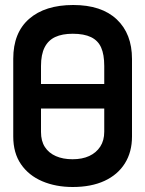

<svg xmlns="http://www.w3.org/2000/svg" viewBox="-20 -737 581 768"><path d="M139 -401V-303H402V-401ZM33 -502V-191Q33 -125 64 -80Q95 -35 149 -12Q203 11 271 11Q345 11 398 -13.5Q451 -38 479.5 -83.5Q508 -129 508 -191V-501Q508 -602 447 -659.5Q386 -717 273 -717Q160 -717 96.5 -661.5Q33 -606 33 -502ZM144 -209V-473Q144 -519 158.5 -547.5Q173 -576 201 -589Q229 -602 271 -602Q316 -602 344 -588.5Q372 -575 384.5 -547Q397 -519 397 -473V-210Q397 -175 381 -150.5Q365 -126 337 -113Q309 -100 270 -100Q232 -100 203.5 -112.5Q175 -125 159.5 -149Q144 -173 144 -209Z"/></svg>

Font: Advent Pro Expanded
Style: Bold
Weight: 700
Width: 7
Designer: VivaRado, Andreas Kalpakidis
Foundry: VivaRado, Andreas Kalpakidis
Version: Version 3.000